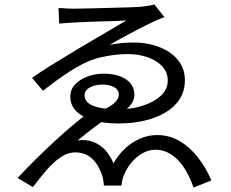

<svg xmlns="http://www.w3.org/2000/svg" viewBox="-20 -794 1040 863"><path d="M243 -758Q251 -758 262.5 -757Q274 -756 287 -755.5Q300 -755 311 -755Q319 -755 347 -755.5Q375 -756 412.5 -757Q450 -758 489.5 -759Q529 -760 560.5 -761Q592 -762 607 -763Q628 -765 646.5 -768Q665 -771 674 -774L719 -717Q701 -711 671 -697Q641 -683 606 -665Q571 -647 536 -628Q501 -609 473 -592Q500 -598 527 -600.5Q554 -603 579 -603Q643 -603 696 -582.5Q749 -562 780 -524Q811 -486 811 -434Q811 -385 787.5 -348.5Q764 -312 722 -287.5Q680 -263 626.5 -251Q573 -239 514 -239Q446 -239 397 -253.5Q348 -268 322 -295Q296 -322 296 -359Q296 -392 318 -415Q340 -438 374.5 -450.5Q409 -463 445 -463Q508 -463 546 -437.5Q584 -412 584 -369Q584 -340 561.5 -315.5Q539 -291 505 -274Q501 -273 490 -272.5Q479 -272 475 -271Q456 -260 429 -240.5Q402 -221 375.5 -200Q349 -179 329 -163Q367 -168 398 -156.5Q429 -145 452 -120.5Q475 -96 490 -60Q511 -97 541 -125.5Q571 -154 608.5 -170.5Q646 -187 685 -187Q741 -187 786.5 -160.5Q832 -134 868.5 -88Q905 -42 930 17L850 49Q820 -36 776 -78.5Q732 -121 679 -121Q649 -121 621 -105.5Q593 -90 570.5 -63Q548 -36 535 -2Q531 8 529 19.5Q527 31 526 40H447Q446 29 444.5 18Q443 7 440 -3Q423 -55 392.5 -82Q362 -109 319 -109Q284 -109 251.5 -86.5Q219 -64 188 -28Q157 8 128 47L59 6Q95 -33 138.5 -76Q182 -119 227.5 -161Q273 -203 315 -238Q357 -273 390 -295Q393 -296 402 -296Q411 -296 420.5 -296.5Q430 -297 433 -297Q458 -306 476 -317.5Q494 -329 504 -342Q514 -355 514 -369Q514 -391 492.5 -402.5Q471 -414 439 -414Q422 -414 403.5 -409Q385 -404 372.5 -393Q360 -382 360 -365Q360 -347 374.5 -333Q389 -319 423 -311Q457 -303 515 -303Q572 -303 622 -319Q672 -335 703 -363.5Q734 -392 734 -432Q734 -469 709.5 -495.5Q685 -522 644 -536.5Q603 -551 554 -551Q513 -551 463 -542.5Q413 -534 374 -517Q333 -499 283 -466Q233 -433 173 -386L124 -444Q162 -471 217 -505Q272 -539 332 -575Q392 -611 449 -644Q506 -677 548 -702Q537 -701 509 -700Q481 -699 444.5 -698Q408 -697 369.5 -695.5Q331 -694 298 -692Q265 -690 246 -688Z"/></svg>

Font: Noto Sans TC
Style: Regular
Weight: 400
Designer: Ryoko NISHIZUKA  (kana, bopomofo & ideographs); Paul D. Hunt (Latin, Greek & Cyrillic); Sandoll Communications , Soo-you
Foundry: Adobe
Version: Version 2.004-H2;hotconv 1.0.118;makeotfexe 2.5.65603